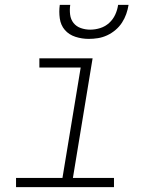

<svg xmlns="http://www.w3.org/2000/svg" viewBox="-20 -770 640 790"><path d="M46 0V-38H237L312 -492H142V-530H361L280 -38H449V0ZM345 -610Q317 -610 290.5 -618.5Q264 -627 247 -646.5Q230 -666 226 -694Q222 -722 226 -750H269Q266 -730 268.5 -710Q271 -690 282.5 -675.5Q294 -661 312.5 -654.5Q331 -648 351 -648Q372 -648 392.5 -654.5Q413 -661 429 -675.5Q445 -690 454 -709.5Q463 -729 466 -750H509Q506 -731 499.5 -712.5Q493 -694 482 -677Q471 -660 455 -646.5Q439 -633 420.5 -624.5Q402 -616 383 -613Q364 -610 345 -610Z"/></svg>

Font: Iosevka Slab XLtExObl
Style: Regular
Weight: 200
Width: 7
Italic angle: -9°
Monospace: yes
Designer: Belleve Invis
Foundry: Belleve Invis
Version: Version 11.1.1; ttfautohint (v1.8.3)